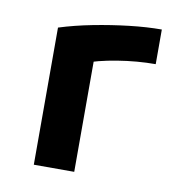

<svg xmlns="http://www.w3.org/2000/svg" viewBox="-65 -593 631 655"><g transform="rotate(10 250.0 -265.0)"><path d="M94 -475Q147.6 -492 209.4 -504Q271.2 -516 331.9 -523Q392.6 -530 444 -530V-410Q380 -410 312.5 -399Q245 -388 199 -370L234 -435V0H94Z"/></g></svg>

Font: M PLUS 1 Code
Style: Regular
Weight: 400
Designer: Coji Morishita
Foundry: UNDERFOREST DESIGN
Version: Version 1.005